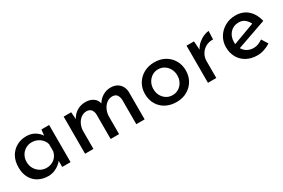

<svg xmlns="http://www.w3.org/2000/svg" viewBox="52 -1138 2730 1854"><g transform="rotate(-30 1417.5 -210.5)"><path d="M254 10Q195 10 147.5 -15Q100 -40 72.5 -88.5Q45 -137 45 -207Q45 -277 73.5 -327Q102 -377 150.5 -404Q199 -431 257 -431Q313 -431 352 -407Q391 -383 413 -349L420 -414H506V0H413V-68Q401 -52 378.5 -34Q356 -16 324.5 -3Q293 10 254 10ZM279 -67Q330 -67 366 -95.5Q402 -124 413 -173V-255Q401 -298 363 -326Q325 -354 276 -354Q238 -354 207 -336Q176 -318 157.5 -286Q139 -254 139 -212Q139 -171 158 -138.5Q177 -106 209 -86.5Q241 -67 279 -67Z M752 -414 758 -335Q782 -380 823.5 -405.5Q865 -431 919 -431Q970 -431 1004.5 -407Q1039 -383 1047 -342Q1072 -384 1112.5 -407.5Q1153 -431 1199 -431Q1259 -431 1294.5 -396Q1330 -361 1332 -307V0H1239V-272Q1237 -304 1222.5 -325.5Q1208 -347 1173 -349Q1136 -349 1108 -327.5Q1080 -306 1064 -271Q1048 -236 1047 -197V0H953V-272Q952 -304 936.5 -325.5Q921 -347 885 -349Q849 -349 821 -327.5Q793 -306 777 -271Q761 -236 761 -196V0H668V-414Z M1457 -211Q1457 -273 1486.5 -323Q1516 -373 1568 -402Q1620 -431 1687 -431Q1754 -431 1805 -402Q1856 -373 1884.5 -323Q1913 -273 1913 -211Q1913 -149 1884.5 -99Q1856 -49 1804.5 -19.5Q1753 10 1685 10Q1619 10 1567.5 -17Q1516 -44 1486.5 -94Q1457 -144 1457 -211ZM1551 -210Q1551 -170 1568.5 -137.5Q1586 -105 1616 -86Q1646 -67 1684 -67Q1723 -67 1753 -86Q1783 -105 1800.5 -137.5Q1818 -170 1818 -210Q1818 -250 1800.5 -282.5Q1783 -315 1753 -334.5Q1723 -354 1684 -354Q1646 -354 1615.5 -334Q1585 -314 1568 -281.5Q1551 -249 1551 -210Z M2121 -414 2128 -317Q2145 -352 2175 -377.5Q2205 -403 2237.5 -416.5Q2270 -430 2294 -431L2290 -338Q2243 -340 2207 -319.5Q2171 -299 2151 -264Q2131 -229 2131 -189V0H2038V-414Z M2588 10Q2518 10 2466.5 -18.5Q2415 -47 2387.5 -97Q2360 -147 2360 -210Q2360 -271 2390.5 -321.5Q2421 -372 2473.5 -401.5Q2526 -431 2590 -431Q2672 -431 2726 -383Q2780 -335 2800 -251L2472 -136Q2489 -105 2520 -87.5Q2551 -70 2590 -70Q2618 -70 2643 -80Q2668 -90 2691 -106L2734 -37Q2702 -16 2663.5 -3Q2625 10 2588 10ZM2452 -215Q2451 -203 2453 -192L2694 -281Q2680 -311 2653.5 -334Q2627 -357 2583 -357Q2526 -357 2489 -317Q2452 -277 2452 -215Z"/></g></svg>

Font: Synthetic
Style: Regular
Weight: 400
Designer: Santiago Orozco
Foundry: Typemade
Version: Version 2.000; ttfautohint (v1.8.4.7-5d5b)